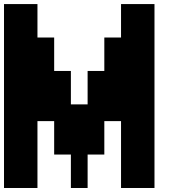

<svg xmlns="http://www.w3.org/2000/svg" viewBox="-20 -937 873 957"><path d="M0 0V-916.7H166.7V-750H250V-583.3H333.3V-416.7H416.7V-583.3H500V-750H583.3V-916.7H750V0H583.3V-333.3H500V-166.7H416.7V0H333.3V-166.7H250V-333.3H166.7V0Z"/></svg>

Font: Galmuri11 Bold
Style: Regular
Weight: 700
Designer: Lee Minseo (quiple)
Version: Version 2.397;hotconv 1.1.1;makeotfexe 2.6.0 DEVELOPMENT